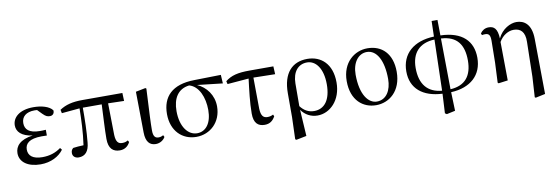

<svg xmlns="http://www.w3.org/2000/svg" viewBox="-62 -1156 5329 1841"><g transform="rotate(-10 2602.5 -235.5)"><path d="M250 15C350 15 430 -28 474 -88L459 -107C407 -69 349 -50 278 -50C186 -50 142 -87 142 -147C142 -203 180 -248 306 -248C317 -248 328 -248 355 -247V-303C331 -301 315 -301 298 -301C192 -301 153 -342 153 -403C153 -465 198 -505 280 -505L305 -504L349 -459C378 -430 393 -425 418 -425C444 -425 462 -444 459 -474C428 -517 352 -537 275 -537C136 -537 69 -471 69 -395C69 -334 115 -285 221 -271C96 -254 48 -196 48 -128C48 -39 130 15 250 15Z M1021 15C1067 15 1101 -8 1121 -49L1111 -66C1094 -56 1080 -51 1055 -51C1017 -51 995 -72 992 -140L987 -449L1142 -445L1139 -523H750C652 -523 586 -506 527 -467L534 -433L709 -449C707 -339 703 -216 685 -94C647 -93 615 -90 584 -86C569 -75 562 -60 562 -39C562 -8 585 13 621 13C683 13 721 -28 728 -113C739 -218 741 -339 741 -450H925C920 -328 912 -205 912 -116C912 -21 955 15 1021 15Z M1371 15C1416 15 1450 -13 1463 -38L1454 -56C1441 -49 1428 -43 1408 -43C1377 -43 1356 -59 1356 -120C1356 -196 1361 -284 1373 -525L1364 -531L1269 -512L1274 -114C1275 -23 1312 15 1371 15Z M1766 15C1901 15 2011 -86 2011 -239C2011 -349 1945 -435 1857 -474L2104 -446L2099 -530L1840 -525C1622 -522 1525 -417 1525 -249C1525 -85 1629 15 1766 15ZM1782 -483C1875 -458 1922 -341 1922 -220C1922 -91 1864 -18 1779 -18C1692 -18 1620 -107 1620 -261C1620 -386 1672 -470 1782 -483Z M2431 15C2480 15 2511 -8 2534 -50L2526 -68C2509 -59 2492 -54 2470 -54C2432 -54 2408 -74 2405 -145L2402 -450L2613 -446L2609 -523H2377C2262 -523 2198 -507 2140 -461L2147 -432L2355 -449C2342 -342 2326 -221 2326 -113C2326 -20 2366 15 2431 15Z M2694 202 2705 209 2805 189 2789 -68C2825 -16 2881 15 2946 15C3067 15 3179 -93 3179 -266C3179 -448 3074 -537 2941 -537C2794 -537 2701 -442 2701 -245V-13ZM2788 -104 2789 -325C2790 -436 2845 -504 2933 -504C3016 -504 3084 -421 3084 -265C3084 -112 3021 -33 2921 -33C2864 -33 2821 -60 2788 -104Z M3517 15C3642 15 3765 -77 3765 -267C3765 -444 3666 -537 3526 -537C3400 -537 3277 -442 3277 -261C3277 -72 3390 15 3517 15ZM3529 -18C3448 -18 3372 -110 3372 -308C3372 -424 3431 -503 3515 -503C3610 -503 3672 -393 3672 -213C3672 -102 3621 -18 3529 -18Z M4162 -12C4024 -24 3950 -110 3950 -270C3950 -417 4028 -502 4175 -508ZM4151 206 4168 217 4251 199 4245 17C4436 8 4550 -97 4550 -265C4550 -427 4449 -531 4238 -537L4236 -688H4179L4175 -537C3977 -530 3856 -425 3856 -253C3856 -86 3971 8 4161 17ZM4238 -507C4395 -499 4456 -406 4456 -255C4456 -108 4389 -20 4244 -12Z M5026 204 5035 210 5129 190 5123 -347C5122 -492 5051 -537 4977 -537C4919 -537 4836 -497 4795 -409C4791 -506 4758 -533 4706 -533C4667 -533 4640 -512 4624 -488L4631 -471C4642 -473 4652 -474 4662 -474C4698 -474 4712 -457 4712 -403L4709 -189L4700 5L4708 12L4799 0L4795 -375C4831 -438 4889 -468 4938 -468C5003 -468 5048 -432 5045 -331L5038 6Z"/></g></svg>

Font: Noto Serif CJK SC Medium
Style: Regular
Weight: 500
Designer: Ryoko NISHIZUKA 西塚涼子 (kana & ideographs); Frank Grießhammer (Latin, Greek & Cyrillic); Wenlong ZHANG 张文龙 (bopomofo); San
Foundry: Adobe
Version: Version 2.001;hotconv 1.1.0;makeotfexe 2.6.0